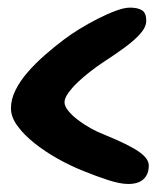

<svg xmlns="http://www.w3.org/2000/svg" viewBox="-20 -574 422 491"><path d="M308 -103.5Q287.5 -103.5 256.5 -113.5Q225.5 -123.5 191.5 -137.5Q160 -150 127.5 -168.2Q95 -186.5 68.2 -207.8Q41.5 -229 24.8 -251.8Q8 -274.5 8 -297Q8 -320 19.5 -343.2Q31 -366.5 50.5 -389Q70 -411.5 94.5 -433Q119 -454.5 145 -474Q161 -486 183.2 -499.8Q205.5 -513.5 230 -526Q254.5 -538.5 276.2 -546.5Q298 -554.5 312.5 -554.5Q332 -554.5 343 -547.8Q354 -541 354 -521Q354 -505 339 -488Q324 -471 298.8 -452.5Q273.5 -434 242 -413.5Q227.5 -404 210.8 -391Q194 -378 179 -363.8Q164 -349.5 154.5 -336Q145 -322.5 145 -312.5Q145 -302.5 154.5 -290.8Q164 -279 179 -267.5Q194 -256 212 -246Q230 -236 247 -229.5Q309.5 -204 335 -186.2Q360.5 -168.5 360.5 -151Q360.5 -128.5 347.2 -116Q334 -103.5 308 -103.5Z"/></svg>

Font: Gluten Thin Medium
Style: Regular
Weight: 500
Version: Version 1.300